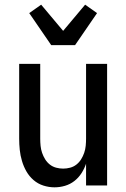

<svg xmlns="http://www.w3.org/2000/svg" viewBox="-20 -793 540 821"><path d="M213 8Q189 8 165.5 0.5Q142 -7 123.5 -23Q105 -39 93 -60Q81 -81 74 -104.5Q67 -128 64.5 -152Q62 -176 62 -200V-520H152V-200Q152 -185 153.5 -169.5Q155 -154 160 -139.5Q165 -125 173 -112Q181 -99 193 -89.5Q205 -80 220 -76Q235 -72 250 -72Q265 -72 280 -76Q295 -80 307 -89.5Q319 -99 327 -112Q335 -125 340 -139.5Q345 -154 346.5 -169.5Q348 -185 348 -200V-520H438V0H348V-93Q341 -72 328.5 -52.5Q316 -33 298 -19Q280 -5 258 1.5Q236 8 213 8ZM199 -600 105 -737 156 -773 250 -661 344 -773 395 -737 301 -600Z"/></svg>

Font: Iosevka Fixed Medium
Style: Regular
Weight: 500
Monospace: yes
Designer: Belleve Invis
Foundry: Belleve Invis
Version: Version 32.3.0